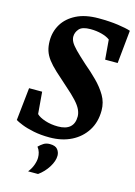

<svg xmlns="http://www.w3.org/2000/svg" viewBox="-130 -728 711 1008"><g transform="rotate(15 226.0 -224.0)"><path d="M189 11Q141 11 102 3Q63 -5 37 -15.5Q11 -26 0 -33L19 -211H90L100 -92Q115 -77 147 -66.5Q179 -56 217 -56Q260 -56 282 -75.5Q304 -95 304 -133Q304 -151 295 -170.5Q286 -190 264 -214Q242 -238 205 -270Q164 -306 136 -332Q108 -358 91 -380.5Q74 -403 66.5 -426.5Q59 -450 59 -480Q59 -530 83.5 -570.5Q108 -611 156.5 -635.5Q205 -660 277 -660Q337 -660 383 -653.5Q429 -647 452 -639L434 -459H366L357 -566Q340 -579 311.5 -586.5Q283 -594 251 -594Q206 -594 189.5 -575Q173 -556 173 -533Q173 -519 181 -504Q189 -489 210.5 -467Q232 -445 272 -409Q308 -379 341 -346Q374 -313 395.5 -276.5Q417 -240 417 -196Q417 -133 387.5 -86.5Q358 -40 307 -14.5Q256 11 189 11ZM127 212Q143 192 151 169.5Q159 147 159 129Q159 115 155 101Q151 87 141 74Q153 62 167 53Q181 44 201 44Q231 44 243 59Q255 74 255 93Q255 122 234 155.5Q213 189 181 212Z"/></g></svg>

Font: Faustina
Style: Bold Italic
Weight: 700
Italic angle: -8°
Designer: Alfonso Garcia
Foundry: http://www.omnibus-type.com
Version: Version 1.200